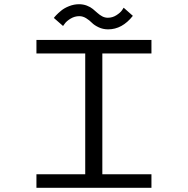

<svg xmlns="http://www.w3.org/2000/svg" viewBox="-20 -889 890 909"><path d="M492 -750Q467.5 -750 447 -759.8Q426.5 -769.5 415 -781.2Q403.5 -793 387.8 -802.8Q372 -812.5 355.5 -812.5Q333.5 -812.5 314.2 -800.8Q295 -789 287 -777.5L278.5 -766L235 -804Q237 -807.5 245.8 -816.8Q254.5 -826 269.5 -838.5Q284.5 -851 307.5 -860Q330.5 -869 354 -869Q374 -869 391 -862.5Q408 -856 419.5 -846.5Q431 -837 441.5 -827.5Q452 -818 464.2 -811.5Q476.5 -805 490.5 -805Q512.5 -805 531.2 -817Q550 -829 558 -841L565.5 -852.5L609 -814Q558.5 -750 492 -750ZM697 -636H464.5V-64H697V0H152.5V-64H383.5V-636H152.5V-700H697Z"/></svg>

Font: League Mono Wide Light
Style: Regular
Weight: 300
Width: 8
Designer: Tyler Finck
Foundry: The League of Moveable Type / Tyler Finck
Version: Version 2.210